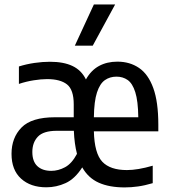

<svg xmlns="http://www.w3.org/2000/svg" viewBox="-20 -828 757 858"><path d="M187 9Q116.5 9 74 -29.8Q31.5 -68.5 31.5 -140.5Q31.5 -212.5 76.2 -258.2Q121 -304 226 -304H309.5V-361.5Q309.5 -427 279.5 -450.8Q249.5 -474.5 190.5 -474.5Q164 -474.5 130.8 -469.2Q97.5 -464 64.5 -453V-531Q98 -541.5 134.2 -546.8Q170.5 -552 203 -552Q264.5 -552 304.2 -533Q344 -514 364 -473Q387 -514 422.5 -533.2Q458 -552.5 504.5 -552.5Q560 -552.5 601.2 -524.5Q642.5 -496.5 665 -434.5Q687.5 -372.5 687.5 -270.5V-241H399.5Q402 -142.5 437.2 -105.2Q472.5 -68 547 -68Q595.5 -68 662.5 -87.5V-9.5Q627 1 596.8 5.2Q566.5 9.5 537 9.5Q468.5 9.5 421.5 -11.5Q374.5 -32.5 347.5 -80Q314.5 -28.5 273.2 -9.8Q232 9 187 9ZM500.5 -485.5Q471 -485.5 448.8 -470Q426.5 -454.5 413.5 -415.2Q400.5 -376 399.5 -304H598Q597 -377 584.5 -416.2Q572 -455.5 550.5 -470.5Q529 -485.5 500.5 -485.5ZM209 -64.5Q240.5 -64.5 270.8 -80.8Q301 -97 324 -140.5Q312.5 -184.5 310 -243.5H234Q174 -243.5 149.2 -217.2Q124.5 -191 124.5 -149Q124.5 -106.5 147 -85.5Q169.5 -64.5 209 -64.5ZM314.5 -624 399.5 -808H494.5L394.5 -624Z"/></svg>

Font: Encode Sans Condensed Medium
Style: Regular
Weight: 500
Width: 3
Designer: Multiple Designers
Foundry: Impallari Type
Version: Version 3.000; ttfautohint (v1.8.3) -l 8 -r 50 -G 200 -x 14 